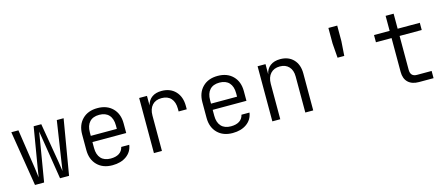

<svg xmlns="http://www.w3.org/2000/svg" viewBox="-49 -1285 4297 1851"><g transform="rotate(-15 2100.0 -360.0)"><path d="M128 0 39 -550H110L169 -155Q175 -117 181 -61L196 -155L262 -550H338L405 -155L419 -61Q426 -117 433 -155L493 -550H561L468 0H378L317 -383L300 -487L283 -383L219 0Z M1107 -256H770V-197Q770 -130 803.5 -93.5Q837 -57 900 -57Q953 -57 985 -78Q1017 -99 1026 -139H1106Q1096 -70 1040.5 -30Q985 10 900 10Q805 10 749 -46.5Q693 -103 693 -197V-353Q693 -447 749 -503.5Q805 -560 900 -560Q995 -560 1051 -503.5Q1107 -447 1107 -353ZM770 -318H1030V-353Q1030 -420 996.5 -456.5Q963 -493 900 -493Q837 -493 803.5 -456.5Q770 -420 770 -353Z M1730 -359V-326H1649V-353Q1649 -420 1616 -456.5Q1583 -493 1522 -493Q1462 -493 1428.5 -456Q1395 -419 1395 -353V0H1315V-550H1393V-455Q1407 -507 1444.5 -533.5Q1482 -560 1540 -560Q1627 -560 1678.5 -505.5Q1730 -451 1730 -359Z M2307 -256H1970V-197Q1970 -130 2003.5 -93.5Q2037 -57 2100 -57Q2153 -57 2185 -78Q2217 -99 2226 -139H2306Q2296 -70 2240.5 -30Q2185 10 2100 10Q2005 10 1949 -46.5Q1893 -103 1893 -197V-353Q1893 -447 1949 -503.5Q2005 -560 2100 -560Q2195 -560 2251 -503.5Q2307 -447 2307 -353ZM1970 -318H2230V-353Q2230 -420 2196.5 -456.5Q2163 -493 2100 -493Q2037 -493 2003.5 -456.5Q1970 -420 1970 -353Z M2905 -369V0H2826V-360Q2826 -422 2793 -457.5Q2760 -493 2703 -493Q2644 -493 2610 -456Q2576 -419 2576 -353V0H2497V-550H2576V-448Q2585 -501 2624 -530.5Q2663 -560 2724 -560Q2807 -560 2856 -508.5Q2905 -457 2905 -369Z M3330 -430H3263L3252 -575V-730H3340V-575Z M3960 0Q3891 0 3853 -36.5Q3815 -73 3815 -140V-478H3659V-550H3815V-700H3895V-550H4116V-478H3895V-140Q3895 -72 3960 -72H4106V0Z"/></g></svg>

Font: JetBrains Mono Semi Light
Style: Regular
Weight: 350
Monospace: yes
Designer: Philipp Nurullin, Konstantin Bulenkov
Foundry: JetBrains
Version: 2.002